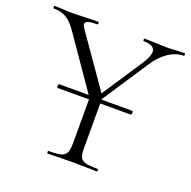

<svg xmlns="http://www.w3.org/2000/svg" viewBox="-119 -737 846 850"><g transform="rotate(20 304.0 -312.5)"><path d="M611 -613Q574 -613 539 -589.5Q504 -566 476 -523L335 -309V-306H478Q483 -306 483 -297Q483 -294 481.5 -291Q480 -288 478 -288H335V-81Q335 -50 341 -36Q347 -22 365 -17Q383 -12 423 -12Q426 -12 426 -6Q426 0 423 0Q393 0 376 -1L308 -2L240 -1Q222 0 192 0Q189 0 189 -6Q189 -12 192 -12Q231 -12 249.5 -17Q268 -22 275 -36.5Q282 -51 282 -81V-288H135Q131 -288 131 -297Q131 -306 135 -306H274L111 -542Q85 -581 60 -597Q35 -613 -2 -613Q-5 -613 -5 -619Q-5 -625 -2 -625L35 -624Q59 -622 71 -622Q104 -622 152 -624L204 -625Q206 -625 206 -619Q206 -613 204 -613Q174 -613 160.5 -608.5Q147 -604 147 -594Q147 -588 157 -573L325 -332L453 -526Q475 -562 475 -581Q475 -613 421 -613Q419 -613 419 -619Q419 -625 421 -625L466 -624Q504 -622 533 -622Q550 -622 574 -624L611 -625Q613 -625 613 -619Q613 -613 611 -613Z"/></g></svg>

Font: Cormorant Garamond Light
Style: Regular
Weight: 300
Designer: Christian Thalmann (Catharsis Fonts)
Version: Version 3.000